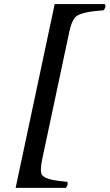

<svg xmlns="http://www.w3.org/2000/svg" viewBox="-20 -723 534 936"><path d="M56.2 192.9 246.6 -703.1H491.2Q498 -694.3 488.8 -677.7Q486.3 -674.3 484.9 -672.9Q380.4 -665.5 352.5 -644Q330.6 -627 317.9 -568.4Q316.9 -564.5 316.4 -561L186.5 49.8Q173.3 111.3 184.6 129.4Q199.2 152.3 281.7 160.6Q293.9 161.6 307.1 163.1Q314 171.9 304.7 188Q302.2 191.4 300.8 192.9Z"/></svg>

Font: Linux Libertine Slanted O
Style: Bold Slanted
Weight: 700
Designer: Philipp H. Poll
Foundry: Philipp H. Poll
Version: Version 5.0.0